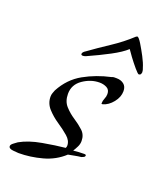

<svg xmlns="http://www.w3.org/2000/svg" viewBox="-98 -497 491 584"><g transform="rotate(20 148.0 -205.5)"><path d="M29 23Q25 23 11 21.5Q-3 20 -3 12Q-3 7 4.5 1.5Q12 -4 16 -7Q44 -23 86 -30.5Q128 -38 159 -41Q161 -45 161 -49Q161 -65 146 -78Q131 -91 111.5 -104Q92 -117 77 -133.5Q62 -150 62 -172Q62 -178 64 -183.5Q66 -189 68 -194Q91 -237 130.5 -259Q170 -281 216 -291Q220 -293 224 -293Q228 -293 232 -293Q246 -293 255.5 -285.5Q265 -278 265 -263Q265 -244 251 -226.5Q237 -209 219 -204H216Q215 -204 215 -206Q215 -214 218.5 -222Q222 -230 222 -238Q222 -252 211.5 -257.5Q201 -263 188 -263Q160 -263 134.5 -245.5Q109 -228 109 -198Q109 -174 122.5 -159Q136 -144 153 -133Q170 -122 183.5 -109.5Q197 -97 197 -77Q197 -67 192.5 -58Q188 -49 183 -41Q192 -42 200.5 -42.5Q209 -43 218 -43Q224 -43 224 -40Q224 -36 220 -34Q216 -32 213 -31Q203 -30 193 -28Q183 -26 172 -24Q144 2 105.5 12.5Q67 23 29 23ZM112 -322Q106 -322 106 -326Q106 -332 116 -338Q145 -359 180 -382Q215 -405 244 -432L248 -434Q253 -433 262.5 -417.5Q272 -402 282 -383Q292 -364 296 -350Q298 -345 298.5 -341.5Q299 -338 299 -336Q298 -330 295.5 -328.5Q293 -327 291 -327Q288 -327 276.5 -340.5Q265 -354 253.5 -369.5Q242 -385 239 -390Q223 -375 191 -358Q159 -341 121 -324Q118 -323 116 -322.5Q114 -322 112 -322Z"/></g></svg>

Font: Bonheur Royale
Style: Regular
Weight: 400
Designer: Robert E. Leuschke
Foundry: Robert E. Leuschke
Version: Version 1.010; ttfautohint (v1.8.3)